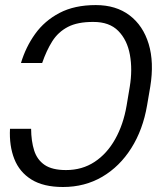

<svg xmlns="http://www.w3.org/2000/svg" viewBox="-20 -742 632 772"><path d="M20.2 -224.1H105.1Q105.5 -174.4 117.4 -136.9Q129.3 -99.4 159.6 -78.8Q190 -58.2 245.4 -58.2Q310.4 -58.2 360.3 -91.1Q410.2 -123.9 443 -182.4Q475.9 -240.8 489 -317.1L501.8 -393.5Q513.1 -462.4 502.3 -521.8Q491.5 -581.3 455.6 -617.7Q419.7 -654.1 355.1 -653.8Q291.9 -654.1 252.8 -633.7Q213.8 -613.3 190.3 -576.2Q166.9 -539.1 149.5 -488.6H64.3Q83.5 -552.9 121.3 -605.6Q159.1 -658.4 219.3 -690Q279.5 -721.6 365.1 -721.6Q446.4 -721.6 500.9 -680.4Q555.4 -639.2 577.8 -565.3Q600.1 -491.5 584.2 -393.5L571.4 -318.5Q554.7 -220.5 508 -146.5Q461.3 -72.4 391.2 -31.2Q321 9.9 233.3 9.9Q154.8 9.9 106.5 -20.1Q58.2 -50.1 37.5 -103Q16.7 -155.9 20.2 -224.1Z"/></svg>

Font: Inter Light  BETA
Style: Italic
Weight: 300
Italic angle: 9.39999°
Designer: Rasmus Andersson
Foundry: rsms
Version: Version 3.011;git-f93a4a705